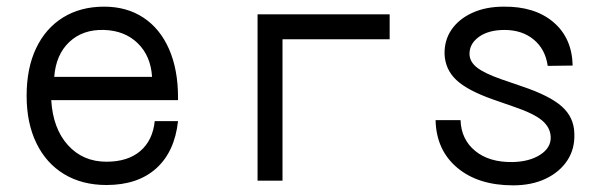

<svg xmlns="http://www.w3.org/2000/svg" viewBox="-20 -543 1840 577"><path d="M60 -255Q60 -338 88.5 -398Q117 -458 169.5 -490.5Q222 -523 293 -523Q361 -523 411 -490Q461 -457 488 -395.5Q515 -334 515 -250V-242H134Q139 -157 184 -107Q229 -57 300 -57Q364 -57 401.5 -89Q439 -121 445 -179H515Q505 -87 449.5 -37Q394 13 300 13Q227 13 173 -19.5Q119 -52 89.5 -112.5Q60 -173 60 -255ZM293 -453Q229 -455 188.5 -417Q148 -379 143 -312H437Q433 -375 394 -413Q355 -451 293 -453Z M754 0V-500H1151V-425H829V0Z M1522 14Q1417 14 1354 -39Q1291 -92 1289 -182H1364Q1366 -124 1408 -89.5Q1450 -55 1520 -56Q1571 -57 1603.5 -78Q1636 -99 1635 -131Q1634 -160 1609 -181Q1584 -202 1525 -222L1462 -244Q1385 -271 1351.5 -302.5Q1318 -334 1316 -380Q1315 -422 1337 -454Q1359 -486 1399.5 -504.5Q1440 -523 1494 -523Q1587 -524 1643 -476.5Q1699 -429 1701 -346L1626 -345Q1619 -395 1584 -424Q1549 -453 1496 -453Q1448 -453 1419 -432Q1390 -411 1391 -379Q1392 -357 1413.5 -340Q1435 -323 1486 -305L1550 -283Q1633 -255 1669 -222.5Q1705 -190 1706 -142Q1708 -96 1685 -61Q1662 -26 1620 -6Q1578 14 1522 14Z"/></svg>

Font: Orbit
Style: Regular
Weight: 400
Designer: Sooun Cho
Foundry: JAMO
Version: Version 1.000; ttfautohint (v1.8.4.7-5d5b);gftools[0.9.29]